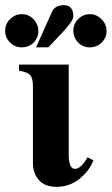

<svg xmlns="http://www.w3.org/2000/svg" viewBox="-22 -712 434 746"><path d="M392 -591Q392 -565 373 -546.5Q354 -528 326 -528Q300 -528 281.5 -547Q263 -566 263 -593Q263 -619 282 -638Q301 -657 327 -657Q353 -657 372.5 -637.5Q392 -618 392 -591ZM118 -528 179 -664Q191 -692 226 -692Q263 -692 263 -648Q263 -633 229 -595L166 -528ZM127 -591Q127 -565 108.5 -546.5Q90 -528 62 -528Q36 -528 17 -547Q-2 -566 -2 -593Q-2 -619 17.5 -638Q37 -657 63 -657Q89 -657 108 -637.5Q127 -618 127 -591ZM318 -101 341 -89Q324 -46 285.5 -16Q247 14 198 14Q152 14 129 -12.5Q106 -39 106 -77V-376Q106 -409 94.5 -421Q83 -433 52 -437V-461H245V-112Q245 -56 269 -56Q293 -56 318 -101Z"/></svg>

Font: STIX
Style: Bold
Weight: 700
Designer: MicroPress Inc., with final additions and corrections provided by Coen Hoffman, Elsevier (retired)
Version: Version 1.1.1